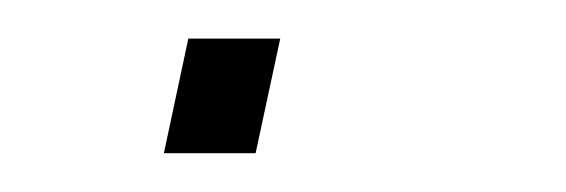

<svg xmlns="http://www.w3.org/2000/svg" viewBox="-20 -79 292 99"><path d="M111.8 0H64.5L77.1 -59.1H124.5Z"/></svg>

Font: Ufes Sans Thin
Style: Italic
Weight: 100
Designer: Ricardo Esteves & Thais Bronze
Foundry: ProDesignUfes - Ricardo Esteves, Thais Bronze
Version: Version 2.0